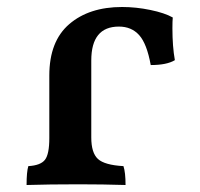

<svg xmlns="http://www.w3.org/2000/svg" viewBox="-20 -527 572 549"><path d="M61 -52Q96 -54 108.5 -70Q121 -86 121 -132V-311Q121 -409 178 -458Q235 -507 329 -507Q369 -507 410 -498.5Q451 -490 474 -477Q473 -467 473 -446Q473 -394 480 -355Q457 -341 411 -341Q400 -402 378 -426.5Q356 -451 320 -451Q241 -451 241 -354V-134Q241 -90 260 -72.5Q279 -55 333 -52Q339 -34 339 2Q275 0 205 0Q120 0 56 2Q56 -36 61 -52Z"/></svg>

Font: Vollkorn SC SemiBold
Style: Regular
Weight: 600
Designer: Friedrich Althausen
Foundry: Friedrich Althausen
Version: Version 4.015